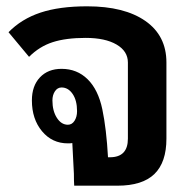

<svg xmlns="http://www.w3.org/2000/svg" viewBox="-20 -588 609 608"><path d="M507 -390V-149Q507 -74 469 -37Q431 0 352 0H215Q214 -13 214 -38L209 -135Q205 -134 195 -134Q145 -134 113 -172.5Q81 -211 81 -270Q81 -316 106.5 -343Q132 -370 175 -370Q224 -370 257.5 -337Q291 -304 304 -242Q317 -180 322 -90H328Q385 -90 385 -149V-390Q385 -426 349 -447Q313 -468 251 -468Q189 -468 147 -454.5Q105 -441 72 -408L7 -486Q48 -528 108 -548Q168 -568 256 -568Q374 -568 440.5 -521.5Q507 -475 507 -390ZM195 -193Q208 -193 216 -205.5Q224 -218 224 -236Q224 -270 210 -290.5Q196 -311 175 -311Q162 -311 154 -299Q146 -287 146 -270Q146 -237 160 -215Q174 -193 195 -193Z"/></svg>

Font: KoHo
Style: Bold
Weight: 700
Designer: Cadson Demak & Katatrad Team
Foundry: Cadson Demak Co.,Ltd.
Version: Version 1.000; ttfautohint (v1.6)